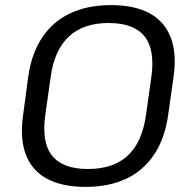

<svg xmlns="http://www.w3.org/2000/svg" viewBox="-20 -728 751 756"><path d="M316.5 7.9Q224.6 7.9 164.9 -24.3Q105.3 -56.5 81.6 -119.7Q57.8 -183 70.8 -273.6L91.2 -426.4Q104.2 -517.9 146.3 -580.7Q188.3 -643.5 256.6 -675.7Q324.9 -707.9 416.8 -707.9Q509.6 -707.9 568.8 -675.7Q628 -643.5 652.2 -580.7Q676.5 -517.9 663.5 -426.4L641.9 -273.6Q629.1 -183 587 -119.7Q545 -56.5 477.1 -24.3Q409.3 7.9 316.5 7.9ZM325.9 -62.6Q426.2 -62.6 483 -115.3Q539.8 -168 554.8 -274.6L576 -425.4Q591 -532.8 548.9 -585.1Q506.8 -637.4 407.4 -637.4Q309 -637.4 251.7 -584.7Q194.5 -532 179.5 -425.4L158.3 -274.6Q143.2 -168 184.9 -115.3Q226.7 -62.6 325.9 -62.6Z"/></svg>

Font: Pathway Extreme 8pt Thin 12pt
Style: Italic
Weight: 100
Italic angle: -8°
Version: Version 1.001;gftools[0.9.26]